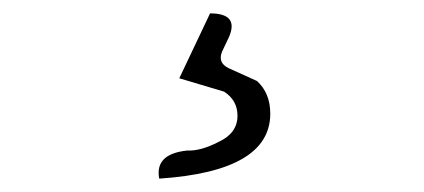

<svg xmlns="http://www.w3.org/2000/svg" viewBox="-20 -22 634 287"><path d="M218 245Q211 208 260 203Q280 204 307 190Q335 177 335 151Q335 128 315 115L248 95L294 -2Q338 -2 322 34L312 55Q305 72 322 80L364 99Q384 117 384 148Q384 234 218 245Z"/></svg>

Font: Swei Half Moon CJK SC
Style: Light
Weight: 300
Version: Version 2.071